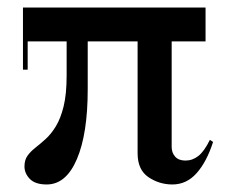

<svg xmlns="http://www.w3.org/2000/svg" viewBox="-20 -480 620 510"><path d="M41 -295V-460H526V-370H53.5V-295ZM104 10Q73.5 10 59.2 -4.8Q45 -19.5 45 -38Q45 -55 53 -66.2Q61 -77.5 73.8 -87.5Q86.5 -97.5 101 -110.5Q115.5 -123.5 128.2 -144.2Q141 -165 149 -197.5Q157 -230 157 -279.5V-407H213V-243Q213 -124.5 184.2 -57.2Q155.5 10 104 10ZM438 10Q403 10 374.2 -9.5Q345.5 -29 345.5 -73V-386H436V-89.5Q436 -74.5 445.2 -64Q454.5 -53.5 472.5 -53.5Q491.5 -53.5 507 -65.8Q522.5 -78 537.5 -108.5L546 -103Q529 -50 502.2 -20Q475.5 10 438 10Z"/></svg>

Font: Bodoni Moda 18pt
Style: Regular
Weight: 400
Designer: Owen Earl
Foundry: indestructible type
Version: Version 2.005